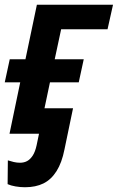

<svg xmlns="http://www.w3.org/2000/svg" viewBox="-20 -562 495 807"><path d="M85 225Q65 225 45 221.5Q25 218 12 212L13 112Q25 116 38 119Q51 122 64 122Q81 122 94 115Q107 108 117.5 92Q128 76 134 48L144 0H20L65 -216H0L21 -313H87L135 -542H455L432 -439H237L210 -313H332L311 -216H190L167 -107H287L251 66Q240 122 217.5 157.5Q195 193 162.5 209Q130 225 85 225Z"/></svg>

Font: Noto Sans Display SemiBold
Style: Italic
Weight: 600
Italic angle: -12°
Designer: Monotype Design Team
Foundry: Monotype Imaging Inc.
Version: Version 2.003